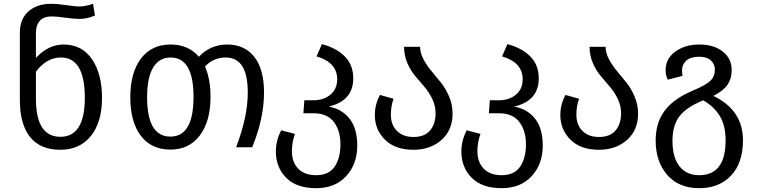

<svg xmlns="http://www.w3.org/2000/svg" viewBox="-20 -771 3962 1005"><path d="M313 -538Q409 -538 461.5 -461Q514 -384 514 -259Q514 -131 455.5 -59Q397 13 296 13Q192 13 138.5 -52.5Q85 -118 84 -243V-600Q84 -672 129 -711.5Q174 -751 246 -751Q281 -751 328 -744Q375 -737 394 -737Q426 -737 467 -751L477 -690Q437 -672 395 -672Q365 -672 321 -678.5Q277 -685 251 -685Q168 -685 168 -595V-468Q233 -538 313 -538ZM424 -259Q424 -470 299 -470Q224 -470 168 -396V-254Q168 -55 296 -55Q424 -55 424 -259Z M1169 -538Q1260 -538 1311 -473.5Q1362 -409 1362 -287Q1362 -151 1300 0H1216Q1277 -161 1277 -287Q1277 -470 1162 -470Q1097 -470 1053 -423Q1082 -357 1082 -264Q1082 -136 1026 -62Q970 12 872 12Q772 12 717 -60.5Q662 -133 662 -262Q662 -390 717.5 -464Q773 -538 873 -538Q966 -538 1021 -474Q1082 -538 1169 -538ZM872 -56Q993 -56 993 -264Q993 -470 873 -470Q814 -470 782 -418Q750 -366 750 -262Q750 -56 872 -56Z M1700 -213Q1769 -201 1809.5 -150Q1850 -99 1850 -9Q1850 88 1792 151Q1734 214 1635 214Q1532 214 1478 159.5Q1424 105 1424 22Q1424 -36 1452 -89L1524 -70Q1508 -27 1508 21Q1508 78 1541 112Q1574 146 1635 146Q1701 146 1731.5 101.5Q1762 57 1762 -15Q1762 -87 1727.5 -132.5Q1693 -178 1622 -178H1568L1573 -246H1620Q1674 -246 1709.5 -275.5Q1745 -305 1745 -356Q1745 -444 1637 -476L1665 -540Q1741 -520 1785 -475.5Q1829 -431 1829 -361Q1829 -243 1700 -213Z M2179 -526Q2179 -494 2196.5 -461Q2214 -428 2239 -398.5Q2264 -369 2289 -337.5Q2314 -306 2331.5 -264Q2349 -222 2349 -176Q2349 -90 2291 -38.5Q2233 13 2144 13Q2048 13 1995 -40Q1942 -93 1942 -168Q1942 -225 1969 -274L2040 -254Q2026 -217 2026 -170Q2026 -117 2058 -85.5Q2090 -54 2144 -54Q2202 -54 2231 -88Q2260 -122 2260 -178Q2260 -217 2243 -252.5Q2226 -288 2202 -316Q2178 -344 2153.5 -373Q2129 -402 2112 -441.5Q2095 -481 2095 -526Z M2671 -213Q2740 -201 2780.5 -150Q2821 -99 2821 -9Q2821 88 2763 151Q2705 214 2606 214Q2503 214 2449 159.5Q2395 105 2395 22Q2395 -36 2423 -89L2495 -70Q2479 -27 2479 21Q2479 78 2512 112Q2545 146 2606 146Q2672 146 2702.5 101.5Q2733 57 2733 -15Q2733 -87 2698.5 -132.5Q2664 -178 2593 -178H2539L2544 -246H2591Q2645 -246 2680.5 -275.5Q2716 -305 2716 -356Q2716 -444 2608 -476L2636 -540Q2712 -520 2756 -475.5Q2800 -431 2800 -361Q2800 -243 2671 -213Z M3150 -526Q3150 -494 3167.5 -461Q3185 -428 3210 -398.5Q3235 -369 3260 -337.5Q3285 -306 3302.5 -264Q3320 -222 3320 -176Q3320 -90 3262 -38.5Q3204 13 3115 13Q3019 13 2966 -40Q2913 -93 2913 -168Q2913 -225 2940 -274L3011 -254Q2997 -217 2997 -170Q2997 -117 3029 -85.5Q3061 -54 3115 -54Q3173 -54 3202 -88Q3231 -122 3231 -178Q3231 -217 3214 -252.5Q3197 -288 3173 -316Q3149 -344 3124.5 -373Q3100 -402 3083 -441.5Q3066 -481 3066 -526Z M3714 -269Q3869 -195 3869 -36Q3869 82 3806.5 148Q3744 214 3640 214Q3533 214 3472.5 144.5Q3412 75 3412 -35Q3412 -129 3459 -191.5Q3506 -254 3603 -295Q3676 -326 3699 -348.5Q3722 -371 3722 -407Q3722 -435 3701 -454.5Q3680 -474 3640 -474Q3595 -474 3572.5 -454Q3550 -434 3550 -403Q3550 -383 3553 -374L3475 -354Q3464 -378 3464 -404Q3464 -464 3515 -501Q3566 -538 3640 -538Q3717 -538 3763.5 -501Q3810 -464 3810 -404Q3810 -360 3788.5 -328Q3767 -296 3714 -269ZM3640 146Q3778 146 3778 -36Q3778 -113 3748.5 -162.5Q3719 -212 3661 -246Q3571 -209 3535.5 -161Q3500 -113 3500 -35Q3500 54 3537 100Q3574 146 3640 146Z"/></svg>

Font: FiraGO Book
Style: Regular
Weight: 350
Designer: bBox Type
Foundry: bBox Type GmbH
Version: Version 1.001;PS 001.001;hotconv 1.0.88;makeotf.lib2.5.64775